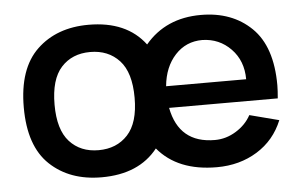

<svg xmlns="http://www.w3.org/2000/svg" viewBox="-39 -461 827 528"><g transform="rotate(-5 375.0 -196.5)"><path d="M423 -160Q442 -61 541 -61Q572 -61 599.5 -78Q627 -95 641 -121L722 -100Q700 -46 651.5 -16Q603 14 540 14Q432 14 377 -52Q325 14 222 14Q134 14 79.5 -37.5Q25 -89 25 -196Q25 -303 79.5 -355Q134 -407 222 -407Q327 -407 378 -339Q435 -407 532 -407Q618 -407 671.5 -355Q725 -303 725 -196Q725 -182 723 -160ZM420 -220H641Q641 -271 609 -304Q577 -337 530 -338Q485 -338 455 -305.5Q425 -273 420 -220ZM331 -196Q331 -266 300.5 -299Q270 -332 220 -332Q170 -332 140 -299Q110 -266 110 -196Q110 -127 140 -94Q170 -61 220 -61Q270 -61 300.5 -94Q331 -127 331 -196Z"/></g></svg>

Font: MB Grotesk
Style: Regular
Weight: 400
Designer: Nawras Khrais
Foundry: Nawras Khrais
Version: Version 1.000;PS 001.000;hotconv 1.0.88;makeotf.lib2.5.64775